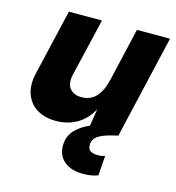

<svg xmlns="http://www.w3.org/2000/svg" viewBox="-107 -591 822 897"><g transform="rotate(15 304.5 -142.5)"><path d="M188 9Q135 9 97 -14Q59 -37 43.5 -80.5Q28 -124 42 -183L116 -500H276L210 -220Q200 -176 219 -152.5Q238 -129 275 -129Q319 -129 346 -158.5Q373 -188 386 -245L445 -500H605L489 0Q440 10 414.5 21.5Q389 33 380 46.5Q371 60 371 75Q371 98 385 105.5Q399 113 419 113Q439 113 454 107L447 203Q432 209 414.5 212Q397 215 374 215Q318 215 284.5 187.5Q251 160 251 112Q251 68 277 38.5Q303 9 349 -11L362 -94Q335 -43 290 -17Q245 9 188 9Z"/></g></svg>

Font: Prodigy Sans
Style: Bold Italic
Weight: 700
Italic angle: -13°
Designer: Wei Huang
Foundry: Wei Huang
Version: Version 1.003; ttfautohint (v1.8.3)